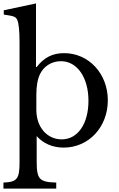

<svg xmlns="http://www.w3.org/2000/svg" viewBox="-23 -850 697 1120"><path d="M91 -604V97C91 193 77 212 -3 215V250H305V215C206 212 191 196 191 90V-56C229 -13 284 11 348 11C494 11 606 -108 606 -265C606 -420 495 -540 351 -540C284 -540 234 -515 191 -459H187V-830L-1 -790V-765C62 -756 69 -752 78 -733C86 -716 91 -671 91 -604ZM189 -209V-298C189 -350 197 -391 211 -419C234 -465 279 -493 333 -493C427 -493 493 -398 493 -262C493 -127 430 -37 337 -37C251 -37 189 -109 189 -209Z"/></svg>

Font: Libre Baskerville
Style: Regular
Weight: 400
Designer: Pablo Impallari, Rodrigo Fuenzalida
Foundry: Pablo Impallari, Rodrigo Fuenzalida
Version: Version 1.051;Glyphs 3.2.3 (3260)